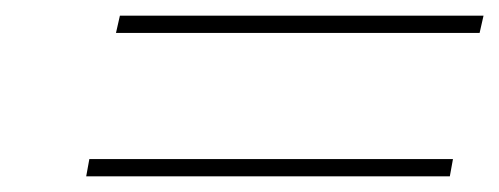

<svg xmlns="http://www.w3.org/2000/svg" viewBox="-20 -458 637 245"><path d="M133 -438 128 -416H592L597 -438ZM90 -233H554L558 -255H94Z"/></svg>

Font: LT Wave Thin
Style: Italic
Weight: 100
Designer: Daniel Lyons
Version: Version 2.5 (Glyphs App)